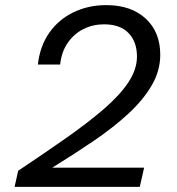

<svg xmlns="http://www.w3.org/2000/svg" viewBox="-20 -730 690 750"><path d="M37 0 51 -63Q153 -131 238.5 -191Q324 -251 386 -304.5Q448 -358 481.5 -408.5Q515 -459 515 -509Q515 -567 482 -601Q449 -635 386 -635Q343 -635 306 -616.5Q269 -598 244.5 -562.5Q220 -527 215 -478H128Q136 -550 172.5 -602Q209 -654 267 -682Q325 -710 395 -710Q492 -710 549 -657.5Q606 -605 606 -516Q606 -454 573 -397Q540 -340 481.5 -286Q423 -232 346.5 -180Q270 -128 184 -75H543L526 0Z"/></svg>

Font: Azeret Mono Thin Light
Style: Italic
Weight: 300
Italic angle: -12°
Version: Version 1.002